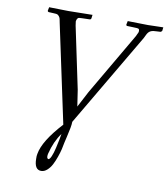

<svg xmlns="http://www.w3.org/2000/svg" viewBox="-92 -723 885 1013"><g transform="rotate(10 350.0 -217.0)"><path d="M269 1Q234.4 48.3 217.8 115.2Q217.8 118.2 216.8 120.1Q213.9 137.2 220.2 142.1Q222.2 144 223.1 144Q231 144 239 125.2Q247.1 106.4 253.4 78.6Q259.8 50.8 263.4 32.2Q267.1 13.7 269 1ZM270 -48.8 158.2 -573.2 153.8 -595.2Q150.9 -607.4 140.1 -615.2Q133.8 -619.1 115.2 -619.1L94.2 -620.1Q89.8 -620.1 88.9 -621.1Q85 -622.6 85 -627L88.9 -646H90.8Q91.8 -646 139.6 -645Q187.5 -644 192.9 -644Q194.3 -644 253.2 -645Q312 -646 318.8 -646H321.8L320.8 -644L318.8 -627Q317.9 -626 317.9 -625Q316.4 -620.1 311 -620.1L272 -619.1Q250.5 -619.1 248 -615.2Q242.7 -609.9 241.2 -602.1Q241.2 -601.1 240.7 -599.6Q240.2 -598.1 240.2 -597.2Q242.7 -576.7 243.2 -575.2L313 -243.2L326.2 -155.8L371.1 -241.2L565.9 -575.2Q575.7 -594.7 576.2 -597.2Q577.1 -598.1 577.1 -601.1Q578.6 -609.4 574.2 -615.2Q570.3 -619.1 541 -619.1L512.2 -620.1H511.2Q505.9 -621.1 505.9 -627L509.8 -646H512.2Q513.2 -646 563 -645Q612.8 -644 619.1 -644L656.2 -645Q693.4 -646 698.2 -646H700.2V-644L698.2 -627Q697.8 -625 691.9 -621.1Q690.9 -620.1 686 -620.1L668 -619.1Q650.4 -619.1 639.2 -614.3Q627.9 -609.4 620.1 -596.2Q619.6 -594.7 608.9 -573.2L314 -71.8Q314 -58.6 310.3 -38.6Q306.6 -18.6 299.3 12.5Q292 43.5 292 43.9Q289.1 61 284.7 79.8Q280.3 98.6 271.7 123Q263.2 147.5 253.2 166.5Q243.2 185.5 228.3 198.7Q213.4 211.9 196.8 211.9Q160.2 211.9 160.2 152.8V139.2Q160.6 136.7 161.1 132.3Q161.6 127.9 162.1 126Q173.8 56.2 270 -48.8Z"/></g></svg>

Font: Common Serif
Style: Bold Italic
Weight: 700
Italic angle: -12°
Designer: Philipp H. Poll, Khaled Hosny
Foundry: Stefan Peev, Context Ltd.
Version: Version 1.026